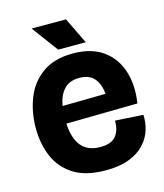

<svg xmlns="http://www.w3.org/2000/svg" viewBox="-107 -778 748 874"><g transform="rotate(-15 266.5 -341.5)"><path d="M285 14Q190 14 133 -22.5Q76 -59 50.5 -119.5Q25 -180 25 -253Q25 -329 50.5 -394Q76 -459 131.5 -499Q187 -539 275 -539Q362 -539 416.5 -500Q471 -461 492.5 -394Q514 -327 501 -243L165 -238Q172 -95 287 -95Q342 -95 363 -124Q384 -153 382 -194L514 -186Q516 -151 505.5 -116Q495 -81 468.5 -51.5Q442 -22 396.5 -4Q351 14 285 14ZM275 -424Q228 -424 202.5 -396Q177 -368 169 -320L372 -323Q368 -371 344.5 -397.5Q321 -424 275 -424ZM216 -573 124 -697H286L346 -573Z"/></g></svg>

Font: Bricolage Grotesque 48pt Bricolage Grotesque 48pt Regular
Style: Bold
Weight: 700
Designer: Mathieu Triay
Foundry: Atelier Triay
Version: Version 1.000; ttfautohint (v1.8.4.7-5d5b);gftools[0.9.32]